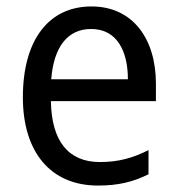

<svg xmlns="http://www.w3.org/2000/svg" viewBox="-20 -566 550 596"><path d="M264 -546C132 -546 51 -443 51 -264C51 -94 137 10 284 10C347 10 392 -1 441 -25V-100C391 -75 347 -63 290 -63C193 -63 140 -127 138 -252H464V-306C464 -447 391 -546 264 -546ZM263 -476C342 -476 377 -409 377 -320H139C147 -421 190 -476 263 -476Z"/></svg>

Font: Noto Sans Myanmar UI SemiCondensed
Style: Regular
Weight: 400
Width: 4
Designer: Monotype Design Team
Foundry: Monotype Imaging Inc.
Version: Version 2.103